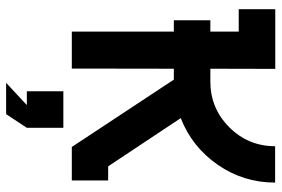

<svg xmlns="http://www.w3.org/2000/svg" viewBox="-162 -524 896 611"><g transform="rotate(90 285.5 -219.0)"><path d="M509.8 -115.7H554.7V0H448.2L233.9 -324.7H199.2L198.7 0H81.1V-324.7H44.9V-440.9H81.1V-531.2H9.8V-647.5H199.7L199.2 -440.9H239.7Q325.2 -440.9 385.3 -501Q445.8 -561.5 445.8 -647H561.5Q561.5 -545.9 504.6 -464.1Q447.8 -382.3 356.4 -346.7ZM271 26.9H387.2V143.1L343.8 209H244.1L314.9 143.1H271Z"/></g></svg>

Font: Sangha Kali
Style: Regular
Weight: 400
Designer: Seslavinskaya Anna
Foundry: Popkern
Version: Version 2.000;PS 002.000;hotconv 1.0.88;makeotf.lib2.5.64775